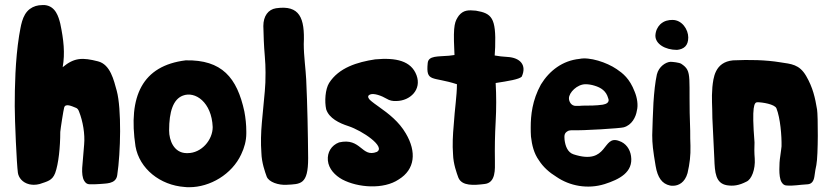

<svg xmlns="http://www.w3.org/2000/svg" viewBox="-20 -744 3339 770"><path d="M450.2 -42C463.9 -131.8 467.8 -307.6 448.2 -379.9C436.5 -421.9 422.9 -485.4 373 -498C311.5 -513.7 278.3 -513.7 231.4 -474.6C241.2 -531.2 235.4 -584 221.7 -649.4C214.8 -676.8 203.1 -718.8 160.2 -723.6H149.4C130.9 -723.6 114.3 -718.8 99.6 -708C67.4 -683.6 63.5 -636.7 56.6 -600.6C41 -502 39.1 -393.6 39.1 -318.4C39.1 -260.7 46.9 -85 51.8 -50.8C54.7 -32.2 69.3 -11.7 97.7 -4.9C103.5 -3.9 109.4 -2.9 115.2 -2.9C123 -2.9 130.9 -3.9 138.7 -5.9C169.9 -16.6 189.5 -19.5 201.2 -49.8C214.8 -86.9 221.7 -154.3 221.7 -214.8C222.7 -227.5 234.4 -302.7 237.3 -312.5C242.2 -331.1 269.5 -317.4 282.2 -312.5C289.1 -310.5 293.9 -305.7 296.9 -296.9C312.5 -257.8 321.3 -206.1 317.4 -164.1L309.6 -70.3C308.6 -49.8 310.5 -31.2 317.4 -19.5C322.3 -10.7 329.1 -4.9 339.8 -4.9C354.5 -4.9 367.2 -4.9 377.9 -5.9C401.4 -8.8 445.3 -3.9 450.2 -42Z M947.3 -125C960 -151.4 967.8 -179.7 967.8 -209V-216.8C967.8 -244.1 964.8 -271.5 960 -296.9C930.7 -432.6 870.1 -504.9 724.6 -502C550.8 -480.5 493.2 -358.4 523.4 -157.2C539.1 -67.4 622.1 -1 720.7 5.9C726.6 6.8 732.4 6.8 739.3 6.8C822.3 6.8 910.2 -44.9 947.3 -125ZM658.2 -220.7C658.2 -296.9 674.8 -345.7 712.9 -360.4C762.7 -379.9 829.1 -334 833 -234.4C833 -182.6 788.1 -129.9 732.4 -129.9H727.5C677.7 -130.9 658.2 -180.7 658.2 -220.7Z M1208 -424.8C1206.1 -465.8 1198.2 -519.5 1198.2 -567.4C1203.1 -672.9 1181.6 -724.6 1086.9 -710.9C1055.7 -706.1 1036.1 -679.7 1036.1 -639.6C1037.1 -599.6 1038.1 -562.5 1042 -518.6C1043.9 -496.1 1044.9 -474.6 1044.9 -453.1C1044.9 -387.7 1042 -384.8 1030.3 -253.9C1026.4 -210.9 1025.4 -170.9 1028.3 -130.9C1029.3 -91.8 1043 -53.7 1049.8 -35.2C1058.6 -13.7 1096.7 -1 1128.9 -2.9C1185.5 -5.9 1215.8 -2.9 1215.8 -109.4C1214.8 -214.8 1212.9 -319.3 1208 -424.8Z M1462.9 -343.8C1456.1 -351.6 1452.1 -360.4 1464.8 -365.2C1479.5 -371.1 1509.8 -360.4 1531.2 -347.7C1542 -340.8 1555.7 -337.9 1570.3 -338.9C1625 -339.8 1671.9 -384.8 1650.4 -442.4C1628.9 -500 1568.4 -513.7 1484.4 -505.9C1413.1 -495.1 1338.9 -472.7 1299.8 -411.1C1284.2 -385.7 1281.2 -336.9 1288.1 -305.7C1299.8 -269.5 1340.8 -250 1377 -238.3C1433.6 -219.7 1528.3 -155.3 1491.2 -134.8C1429.7 -110.4 1428.7 -193.4 1339.8 -172.9C1308.6 -161.1 1292 -132.8 1294.9 -100.6C1297.9 -66.4 1324.2 -40 1352.5 -24.4C1415 8.8 1518.6 16.6 1579.1 -24.4C1644.5 -64.5 1651.4 -134.8 1607.4 -209C1580.1 -255.9 1540 -287.1 1497.1 -317.4C1494.1 -319.3 1469.7 -336.9 1462.9 -343.8Z M2072.3 -436.5C2093.8 -483.4 2065.4 -512.7 2015.6 -515.6C1997.1 -516.6 1979.5 -518.6 1963.9 -521.5L1965.8 -554.7C1969.7 -672.9 1952.1 -690.4 1888.7 -701.2C1858.4 -704.1 1838.9 -704.1 1820.3 -681.6C1804.7 -659.2 1796.9 -645.5 1801.8 -545.9L1802.7 -523.4L1780.3 -520.5C1736.3 -516.6 1698.2 -521.5 1695.3 -491.2C1687.5 -412.1 1713.9 -438.5 1812.5 -406.2C1812.5 -360.4 1803.7 -307.6 1799.8 -245.1C1795.9 -202.1 1793.9 -163.1 1796.9 -125C1797.9 -86.9 1811.5 -49.8 1818.4 -31.2C1833 2.9 1880.9 -1 1921.9 -5.9C1969.7 -9.8 1964.8 -67.4 1964.8 -99.6C1963.9 -151.4 1964.8 -203.1 1967.8 -255.9C1970.7 -308.6 1970.7 -360.4 1967.8 -411.1C2018.6 -418.9 2061.5 -425.8 2072.3 -436.5Z M2244.1 -183.6C2243.2 -199.2 2241.2 -210.9 2259.8 -219.7C2262.7 -220.7 2268.6 -221.7 2273.4 -221.7C2316.4 -219.7 2469.7 -229.5 2481.4 -233.4C2513.7 -242.2 2530.3 -274.4 2534.2 -300.8C2540 -322.3 2535.2 -352.5 2525.4 -376C2504.9 -429.7 2477.5 -450.2 2453.1 -466.8C2413.1 -494.1 2343.8 -516.6 2303.7 -507.8C2236.3 -501 2183.6 -460.9 2149.4 -405.3C2114.3 -341.8 2108.4 -281.2 2108.4 -233.4C2108.4 -220.7 2108.4 -209 2109.4 -196.3C2113.3 -162.1 2121.1 -128.9 2141.6 -100.6C2158.2 -74.2 2183.6 -51.8 2210.9 -35.2C2264.6 2 2336.9 15.6 2405.3 -5.9C2462.9 -24.4 2520.5 -52.7 2510.7 -118.2C2506.8 -145.5 2490.2 -169.9 2462.9 -178.7C2393.6 -205.1 2421.9 -79.1 2280.3 -125C2255.9 -132.8 2247.1 -159.2 2244.1 -183.6ZM2315.4 -320.3C2308.6 -319.3 2299.8 -319.3 2290 -319.3H2289.1C2270.5 -319.3 2261.7 -336.9 2261.7 -349.6C2261.7 -373 2294.9 -406.2 2328.1 -406.2C2339.8 -406.2 2351.6 -404.3 2364.3 -400.4C2390.6 -392.6 2411.1 -378.9 2418.9 -350.6C2419.9 -347.7 2420.9 -344.7 2420.9 -342.8C2420.9 -333 2413.1 -327.1 2397.5 -324.2C2370.1 -320.3 2342.8 -320.3 2315.4 -320.3Z M2608.4 -601.6V-600.6C2608.4 -568.4 2646.5 -543.9 2695.3 -543.9C2722.7 -546.9 2740.2 -560.5 2740.2 -593.8C2740.2 -625 2715.8 -664.1 2676.8 -664.1C2661.1 -664.1 2643.6 -661.1 2627.9 -646.5C2617.2 -635.7 2609.4 -621.1 2608.4 -601.6ZM2748 -218.8C2739.3 -437.5 2759.8 -457 2711.9 -488.3C2704.1 -493.2 2677.7 -496.1 2668.9 -496.1C2650.4 -495.1 2622.1 -477.5 2614.3 -445.3C2607.4 -413.1 2603.5 -376 2600.6 -332L2597.7 -266.6C2596.7 -245.1 2596.7 -223.6 2595.7 -202.1C2595.7 -168 2598.6 -141.6 2609.4 -78.1C2617.2 -32.2 2634.8 -6.8 2667 0C2670.9 1 2674.8 1 2678.7 1C2701.2 1 2726.6 -11.7 2737.3 -49.8C2746.1 -87.9 2750 -120.1 2749 -159.2C2748 -179.7 2748 -199.2 2748 -218.8Z M3253.9 -82C3261.7 -122.1 3260.7 -281.2 3256.8 -304.7C3249 -351.6 3240.2 -392.6 3212.9 -439.5C3185.5 -486.3 3153.3 -487.3 3109.4 -494.1C3049.8 -503.9 2985.4 -504.9 2919.9 -502C2845.7 -495.1 2840.8 -429.7 2836.9 -394.5C2833 -347.7 2836.9 -319.3 2836.9 -270.5L2844.7 -108.4C2846.7 -51.8 2849.6 -8.8 2895.5 -1C2920.9 2.9 2943.4 0 2973.6 -15.6C2994.1 -24.4 3009.8 -64.5 3006.8 -108.4C3004.9 -130.9 3004.9 -152.3 3005.9 -172.9C2994.1 -320.3 3004.9 -334 3017.6 -334C3037.1 -334 3086.9 -326.2 3093.8 -309.6C3109.4 -270.5 3115.2 -199.2 3114.3 -157.2C3113.3 -150.4 3112.3 -137.7 3109.4 -119.1C3106.4 -100.6 3105.5 -83 3105.5 -64.5C3105.5 -44.9 3107.4 -25.4 3114.3 -13.7C3119.1 -5.9 3125 0 3135.7 0C3150.4 1 3163.1 0 3174.8 -1C3185.5 -2 3200.2 -3.9 3218.8 -4.9C3234.4 -5.9 3243.2 -16.6 3246.1 -36.1C3249 -55.7 3251 -71.3 3253.9 -82Z"/></svg>

Font: Day Care
Style: Regular
Weight: 400
Designer: Noponies
Version: Version 1.000;PS 001.000;hotconv 1.0.88;makeotf.lib2.5.64775